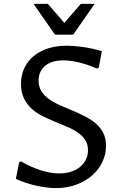

<svg xmlns="http://www.w3.org/2000/svg" viewBox="-20 -961 641 991"><path d="M286.1 -65.9Q318.4 -65.9 345.7 -74.5Q373 -83 392.6 -98.9Q412.1 -114.7 423.1 -136.7Q434.1 -158.7 434.1 -185.5Q434.1 -217.3 419.2 -239.3Q404.3 -261.2 380.1 -277.8Q356 -294.4 324.7 -307.4Q293.5 -320.3 261.2 -333.7Q229 -347.2 197.8 -362.8Q166.5 -378.4 142.3 -400.9Q118.2 -423.3 103.3 -453.9Q88.4 -484.4 88.4 -527.8Q88.4 -573.7 106 -610.4Q123.5 -647 155 -672.6Q186.5 -698.2 229.7 -711.7Q272.9 -725.1 324.7 -725.1Q356.4 -725.1 404.3 -719Q452.1 -712.9 505.9 -696.8L489.7 -611.8L480 -606.9Q453.1 -619.1 427.7 -627.4Q402.3 -635.7 379.9 -640.6Q357.4 -645.5 338.4 -647.5Q319.3 -649.4 305.2 -649.4Q276.4 -649.4 253.2 -642.3Q230 -635.3 213.6 -621.8Q197.3 -608.4 188.2 -589.1Q179.2 -569.8 179.2 -545.4Q179.2 -512.7 194.1 -489.7Q209 -466.8 233.6 -449.2Q258.3 -431.6 289.6 -418Q320.8 -404.3 353.3 -390.6Q385.7 -377 417 -361.3Q448.2 -345.7 472.9 -325Q497.6 -304.2 512.5 -275.9Q527.3 -247.6 527.3 -208Q527.3 -164.6 508.5 -125.2Q489.7 -85.9 455.8 -55.9Q421.9 -25.9 374.3 -8.1Q326.7 9.8 269 9.8Q244.6 9.8 218 6.3Q191.4 2.9 164.6 -3.2Q137.7 -9.3 111.6 -18.1Q85.4 -26.9 62 -37.6L78.6 -123L88.4 -127.9Q138.2 -99.1 189.2 -82.5Q240.2 -65.9 286.1 -65.9ZM468.3 -940.9 357.9 -782.2H263.7L153.3 -940.9H227.1L312 -842.8L397 -940.9Z"/></svg>

Font: Proza Libre
Style: Regular
Weight: 400
Designer: Jasper de Waard
Foundry: Jasper de Waard
Version: Version 1.001; ttfautohint (v1.4.1.8-43bc)